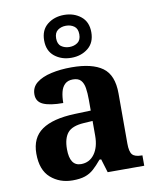

<svg xmlns="http://www.w3.org/2000/svg" viewBox="-90 -883 779 962"><g transform="rotate(-10 299.5 -402.0)"><path d="M202 10Q136 10 90.5 -30Q45 -70 45 -153Q45 -234 101 -273Q157 -312 269 -316L351 -318.8V-374Q351 -407.6 347 -433.3Q343 -459 330 -473.5Q317 -488 289.5 -488Q264 -488 249 -474Q234 -460 228 -435.5Q222 -411 222 -380Q155 -380 121 -395Q87 -410 87 -447Q87 -483.8 115 -505.9Q143 -528 189.9 -538.5Q236.8 -549 292.8 -549Q398 -549 450.5 -511Q503 -473 503 -379.3V-124Q503 -82.6 516 -67.8Q529 -53 563 -53H567V0H381L360 -69H351.4Q329 -42 309.5 -24.5Q290 -7 265 1.5Q240 10 202 10ZM257.2 -63Q300.2 -63 325.6 -98Q351 -133 351 -191V-266L305.8 -263.2Q245.9 -259.5 222.9 -231.4Q200 -203.3 200 -148.8Q200 -63 257.2 -63ZM302 -596Q252 -596 217 -624Q182 -652 182 -705Q182 -758 217 -786Q252 -814 302 -814Q352 -814 387 -786Q422 -758 422 -705Q422 -652 387 -624Q352 -596 302 -596ZM301.9 -651Q326 -651 343.5 -663.6Q361 -676.3 361 -705.1Q361 -734 343.6 -746.5Q326.2 -759 302.1 -759Q278 -759 260.5 -746.4Q243 -733.7 243 -704.9Q243 -676 260.4 -663.5Q277.8 -651 301.9 -651Z"/></g></svg>

Font: Noto Serif Khojki
Style: Regular
Weight: 400
Designer: Juan Bruce
Version: Version 2.002